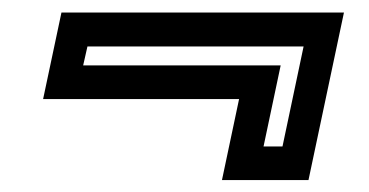

<svg xmlns="http://www.w3.org/2000/svg" viewBox="-20 -462 604 314"><path d="M542.5 -441.5 484.5 -167.5H343L371 -300H50.5L80.5 -441.5ZM476.5 -386H123L116 -355H439L411 -222.5H442Z"/></svg>

Font: Tourney SemiBold
Style: Italic
Weight: 600
Italic angle: -12°
Version: Version 1.015